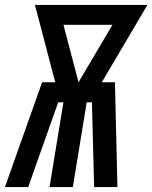

<svg xmlns="http://www.w3.org/2000/svg" viewBox="-53 -755 615 775"><path d="M-33 0 117 -423H170L88 -735H542L358 -423H411L421 0H327L318 -342H297L241 0H147L203 -342H182L106 -128L61 0ZM264 -423 401 -655H203Z"/></svg>

Font: Iosevka SS18
Style: Bold Italic
Weight: 700
Italic angle: -9°
Monospace: yes
Designer: Belleve Invis
Foundry: Belleve Invis
Version: Version 25.1.1; ttfautohint (v1.8.4)